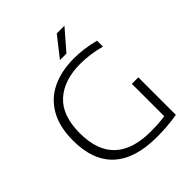

<svg xmlns="http://www.w3.org/2000/svg" viewBox="-253 -1103 1266 1266"><g transform="rotate(-45 380.5 -470.0)"><path d="M664.5 -360V-10Q610 -1.5 566.8 2Q523.5 5.5 473.5 5.5Q271 5.5 168 -89Q65 -183.5 65 -369.5Q65 -497.5 113.8 -582.2Q162.5 -667 249.5 -708Q336.5 -749 452.5 -749Q500 -749 545.8 -742.8Q591.5 -736.5 643 -723.5V-668Q590 -682.5 545.2 -688.2Q500.5 -694 457 -694Q305 -694 218 -615.5Q131 -537 131 -372Q131 -49 471.5 -49Q547 -49 604 -58V-360ZM379.5 -806 489 -945H560.5L440 -806Z"/></g></svg>

Font: Encode Sans Expanded Light
Style: Regular
Weight: 300
Width: 7
Designer: Multiple Designers
Foundry: Impallari Type
Version: Version 2.000